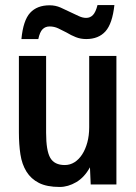

<svg xmlns="http://www.w3.org/2000/svg" viewBox="-20 -748 540 762"><path d="M55 -526H163V-221Q163 -150 179.5 -121.5Q196 -93 237 -93Q258 -93 275.5 -104Q293 -115 306 -135Q319 -155 326.5 -182.5Q334 -210 334 -243V-526H442V-16H340L337 -84Q315 -44 282.5 -25Q250 -6 217 -6Q166 -6 134.5 -22Q103 -38 85 -67Q67 -96 61 -135.5Q55 -175 55 -223ZM65 -593Q72 -667 99.5 -697Q127 -727 177 -727Q200 -727 220.5 -718Q241 -709 261 -699Q278 -691 293 -684Q308 -677 322 -677Q338 -677 349 -688.5Q360 -700 367 -728H434Q426 -654 398.5 -623.5Q371 -593 322 -593Q300 -593 281 -600.5Q262 -608 244 -619Q227 -628 211 -635.5Q195 -643 177 -643Q160 -643 149 -632Q138 -621 132 -593Z"/></svg>

Font: D2Coding
Style: Bold
Weight: 700
Monospace: yes
Designer: Yong-Rak Park; Jeong-Hwan Yoon; Sang-Min Lee;
Foundry: NHN Corporation
Version: Version 1.3.2; Build 20180524